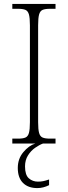

<svg xmlns="http://www.w3.org/2000/svg" viewBox="-20 -734 348 982"><path d="M43 0V-25H73Q97 -25 110 -30.5Q123 -36 128 -54Q133 -72 133 -109V-605Q133 -642 128 -660Q123 -678 110 -683.5Q97 -689 73 -689H43V-714H264V-689H235Q211 -689 198 -683.5Q185 -678 180 -660Q175 -642 175 -605V-109Q175 -72 180 -54Q185 -36 198 -30.5Q211 -25 235 -25H264V0ZM171 228Q124 228 97.5 201.5Q71 175 71 125Q71 78 99.5 44Q128 10 161 0H200Q181 7 159.5 22Q138 37 123 61Q108 85 108 117Q108 161 127.5 178Q147 195 174 195Q189 195 201 192.5Q213 190 231 184V213Q201 228 171 228Z"/></svg>

Font: Noto Serif Khmer SemiCondensed ExtraLight
Style: Regular
Weight: 200
Width: 4
Designer: Danh Hong and the Monotype Design Team
Foundry: Monotype Imaging Inc.
Version: Version 2.004; ttfautohint (v1.8.4.7-5d5b)